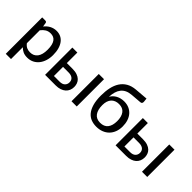

<svg xmlns="http://www.w3.org/2000/svg" viewBox="37 -1541 2529 2529"><g transform="rotate(45 1301.0 -277.0)"><path d="M166 -125Q190 -93.5 217.8 -81Q245.5 -68.5 280 -68.5Q347 -68.5 383.8 -116.8Q420.5 -165 420.5 -257.5Q420.5 -306 412.2 -340.2Q404 -374.5 388.2 -396.2Q372.5 -418 349.5 -428.2Q326.5 -438.5 297.5 -438.5Q255 -438.5 223.8 -419.5Q192.5 -400.5 166 -365.5ZM161 -432Q177 -451 195.2 -466.8Q213.5 -482.5 234.5 -493.8Q255.5 -505 279.2 -511.2Q303 -517.5 330 -517.5Q373.5 -517.5 408.8 -500.5Q444 -483.5 469 -450.5Q494 -417.5 507.8 -369Q521.5 -320.5 521.5 -257.5Q521.5 -201 506.2 -152.8Q491 -104.5 462.8 -69Q434.5 -33.5 393.8 -13.2Q353 7 302 7Q256.5 7 224 -8Q191.5 -23 166 -50V170.5H68.5V-508H127Q147.5 -508 152.5 -488.5Z M828.5 -71.5Q878.5 -71.5 903.5 -95.8Q928.5 -120 928.5 -157.5Q928.5 -174.5 923 -189.8Q917.5 -205 905.5 -216.2Q893.5 -227.5 874.2 -234.2Q855 -241 827 -241H723.5V-71.5ZM827 -312Q879.5 -312 915.8 -299.2Q952 -286.5 974 -265.2Q996 -244 1005.8 -216.2Q1015.5 -188.5 1015.5 -158.5Q1015.5 -124 1003.2 -94.8Q991 -65.5 967 -44.5Q943 -23.5 908.2 -11.8Q873.5 0 828.5 0H630.5V-508H723.5V-312ZM1220 -508V0H1122.5V-508Z M1588.5 -65.5Q1661 -65.5 1697.2 -111.2Q1733.5 -157 1733.5 -241Q1733.5 -324.5 1698.2 -370.8Q1663 -417 1592.5 -417Q1558 -417 1530.8 -406.2Q1503.5 -395.5 1484.2 -374.5Q1465 -353.5 1455 -322.8Q1445 -292 1445 -252Q1445 -163.5 1481 -114.5Q1517 -65.5 1588.5 -65.5ZM1623 -620Q1573.5 -616 1537.8 -598.8Q1502 -581.5 1478.8 -552Q1455.5 -522.5 1443.5 -481.8Q1431.5 -441 1429.5 -390Q1442 -412.5 1460.8 -431Q1479.5 -449.5 1503.5 -462.8Q1527.5 -476 1556 -483Q1584.5 -490 1616 -490Q1667 -490 1707.5 -472Q1748 -454 1776.2 -421.5Q1804.5 -389 1819.5 -343.2Q1834.5 -297.5 1834.5 -241.5Q1834.5 -184.5 1817 -138.8Q1799.5 -93 1767.2 -60.5Q1735 -28 1689.5 -10.5Q1644 7 1588.5 7Q1536 7 1491.2 -10.2Q1446.5 -27.5 1413.5 -67Q1380.5 -106.5 1361.8 -170.5Q1343 -234.5 1343 -328Q1343 -407.5 1357.5 -474.5Q1372 -541.5 1404.2 -591.5Q1436.5 -641.5 1488.5 -672Q1540.5 -702.5 1615 -708.5L1796 -723.5L1801.5 -672.5Q1803.5 -656 1796.8 -644.5Q1790 -633 1773.5 -632Z M2141.5 -71.5Q2191.5 -71.5 2216.5 -95.8Q2241.5 -120 2241.5 -157.5Q2241.5 -174.5 2236 -189.8Q2230.5 -205 2218.5 -216.2Q2206.5 -227.5 2187.2 -234.2Q2168 -241 2140 -241H2036.5V-71.5ZM2140 -312Q2192.5 -312 2228.8 -299.2Q2265 -286.5 2287 -265.2Q2309 -244 2318.8 -216.2Q2328.5 -188.5 2328.5 -158.5Q2328.5 -124 2316.2 -94.8Q2304 -65.5 2280 -44.5Q2256 -23.5 2221.2 -11.8Q2186.5 0 2141.5 0H1943.5V-508H2036.5V-312ZM2533 -508V0H2435.5V-508Z"/></g></svg>

Font: Lato 2
Style: Regular
Weight: 500
Designer: Lukasz Dziedzic with Adam Twardoch and Botio Nikoltchev
Foundry: tyPoland Lukasz Dziedzic
Version: Version 2.015; 2015-08-06; http://www.latofonts.com/